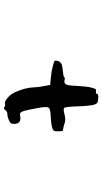

<svg xmlns="http://www.w3.org/2000/svg" viewBox="224 -780 552 1040"><g transform="rotate(90 500.0 -260.0)"><path d="M489 -510Q489 -518 514 -516Q531 -515 536 -512Q541 -509 546 -497Q553 -479 556 -408Q558 -336 565 -331Q571 -326 600 -333.5Q629 -341 648 -334Q667 -327 680 -326Q688 -326 689.5 -321.5Q691 -317 691 -301Q692 -284 689.5 -278.5Q687 -273 678 -269Q664 -262 615 -259Q572 -257 564.5 -249.5Q557 -242 562 -206Q575 -130 583 -108Q588 -96 592.5 -93.5Q597 -91 612 -94Q651 -99 651 -60Q651 -48 647.5 -43Q644 -38 632 -33Q613 -24 598 -24Q584 -24 576 -12Q570 -6 567.5 -5Q565 -4 560 -8Q552 -14 543 -11Q532 -7 512 -23.5Q492 -40 481 -62Q454 -121 453 -170Q452 -195 446 -224L440 -256L403 -259Q364 -263 343 -269Q317 -276 314 -277Q307 -279 309 -292Q311 -305 319 -312Q327 -321 361 -324Q395 -327 398 -332Q402 -337 412 -334Q430 -329 437 -342Q444 -355 445 -397Q448 -452 454 -477Q459 -497 462 -501Q465 -505 475 -504Q489 -503 489 -510Z"/></g></svg>

Font: kilitelen
Style: Regular
Weight: 400
Designer: kili Temeke
Version: Version 1.0